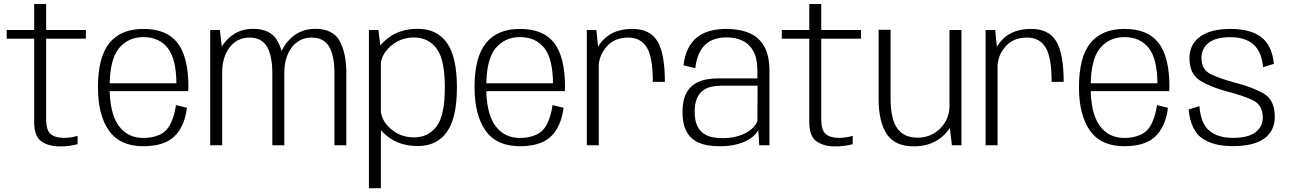

<svg xmlns="http://www.w3.org/2000/svg" viewBox="-20 -746 6620 986"><path d="M288 6Q335.5 6 378.5 -5.5V-48.5Q344.5 -38 308 -38Q264.5 -38 240.8 -57Q217 -76 217 -135V-547.5H421V-592H217V-725.5H155.5V-592H14.5V-547.5H155.5V-118.5Q155.5 -45.5 193 -19.8Q230.5 6 288 6Z M716.5 5V-37.5Q634 -37.5 588.5 -101.8Q543 -166 543 -298Q543 -440.5 590.8 -498Q638.5 -555.5 716.5 -555.5Q796.5 -555.5 841.2 -499.5Q886 -443.5 886 -310L891.5 -318.5H534.5V-278H946.5Q947.5 -288.5 947.5 -300Q947.5 -453.5 891.8 -525.5Q836 -597.5 716.5 -597.5Q600.5 -597.5 541.8 -525Q483 -452.5 483 -298Q483 -154.5 539.8 -74.8Q596.5 5 716.5 5ZM716.5 -37.5V5Q784 5 831 -16Q878 -37 905.5 -83.8Q933 -130.5 940 -192.5L883.5 -206.5Q877 -156 857.5 -114Q838 -72 801 -54.8Q764 -37.5 716.5 -37.5Z M1059.5 0H1121V-488L1109 -592H1059.5ZM1378.5 0H1440V-372Q1440 -472 1405.5 -535Q1371 -598 1279.5 -598Q1197 -598 1142.2 -537.8Q1087.5 -477.5 1087.5 -389.5L1120.5 -368.5Q1120.5 -452.5 1159.2 -502.8Q1198 -553 1261 -553Q1324 -553 1351.2 -506Q1378.5 -459 1378.5 -369ZM1697.5 0H1758.5V-372Q1758.5 -472.5 1724.5 -535.2Q1690.5 -598 1598.5 -598Q1516 -598 1461.5 -537.5Q1407 -477 1407 -389.5L1440 -368.5Q1440 -452.5 1478.5 -502.8Q1517 -553 1580 -553Q1643.5 -553 1670.5 -506Q1697.5 -459 1697.5 -369Z M1874.5 220.5H1936V-487L1923.5 -592H1874.5ZM2125.5 4Q2224 4 2275.2 -68.8Q2326.5 -141.5 2326.5 -297Q2326.5 -453.5 2275.2 -525.8Q2224 -598 2125.5 -598Q2033.5 -598 1971.5 -549.5Q1909.5 -501 1909.5 -452.5L1935.5 -410.5Q1935.5 -463.5 1985.8 -508.5Q2036 -553.5 2106 -553.5Q2179 -553.5 2221.8 -497Q2264.5 -440.5 2264.5 -297Q2264.5 -153 2221.8 -96.8Q2179 -40.5 2106 -40.5Q2036 -40.5 1985.8 -85.2Q1935.5 -130 1935.5 -183.5L1909.5 -141.5Q1909.5 -93 1971.5 -44.5Q2033.5 4 2125.5 4Z M2650.5 5V-37.5Q2568 -37.5 2522.5 -101.8Q2477 -166 2477 -298Q2477 -440.5 2524.8 -498Q2572.5 -555.5 2650.5 -555.5Q2730.5 -555.5 2775.2 -499.5Q2820 -443.5 2820 -310L2825.5 -318.5H2468.5V-278H2880.5Q2881.5 -288.5 2881.5 -300Q2881.5 -453.5 2825.8 -525.5Q2770 -597.5 2650.5 -597.5Q2534.5 -597.5 2475.8 -525Q2417 -452.5 2417 -298Q2417 -154.5 2473.8 -74.8Q2530.5 5 2650.5 5ZM2650.5 -37.5V5Q2718 5 2765 -16Q2812 -37 2839.5 -83.8Q2867 -130.5 2874 -192.5L2817.5 -206.5Q2811 -156 2791.5 -114Q2772 -72 2735 -54.8Q2698 -37.5 2650.5 -37.5Z M3332.5 -325.5H3394.5Q3394.5 -468.5 3356.8 -533Q3319 -597.5 3227 -597.5Q3135.5 -597.5 3083 -546.2Q3030.5 -495 3030.5 -423L3054.5 -400.5Q3054.5 -459.5 3094.8 -506.2Q3135 -553 3206.5 -553Q3270 -553 3301.2 -503Q3332.5 -453 3332.5 -325.5ZM2993.5 0H3055V-470.5L3042.5 -592H2993.5Z M3675 5Q3721.5 5 3756.8 -3.2Q3792 -11.5 3816.5 -24.8Q3841 -38 3855.2 -52.5Q3869.5 -67 3874 -79.5L3879 0H3931.5V-381Q3931.5 -460 3904.8 -507.5Q3878 -555 3828.2 -576.2Q3778.5 -597.5 3709.5 -597.5Q3664 -597.5 3626 -587.2Q3588 -577 3559.8 -554.5Q3531.5 -532 3513.8 -496.5Q3496 -461 3490 -410.5L3550.5 -396Q3557 -452 3578 -486.8Q3599 -521.5 3632.2 -537.8Q3665.5 -554 3710 -554Q3758.5 -554 3794.2 -536.5Q3830 -519 3849.8 -481.5Q3869.5 -444 3869.5 -383.5V-343.5H3672Q3642.5 -343.5 3614.8 -339.2Q3587 -335 3563.5 -324Q3540 -313 3522.2 -293.5Q3504.5 -274 3494.8 -244Q3485 -214 3485 -171Q3485 -127 3495 -96.2Q3505 -65.5 3522.8 -45.8Q3540.5 -26 3564.5 -15Q3588.5 -4 3616.5 0.5Q3644.5 5 3675 5ZM3688 -36.5Q3660 -36.5 3634.8 -42.2Q3609.5 -48 3589.8 -62.8Q3570 -77.5 3558.8 -104.2Q3547.5 -131 3547.5 -172.5Q3547.5 -214 3558.8 -240.2Q3570 -266.5 3589.5 -281Q3609 -295.5 3633.8 -300.8Q3658.5 -306 3685.5 -306H3870.5L3869.5 -124.5Q3864 -108.5 3849.5 -92.8Q3835 -77 3812 -64.2Q3789 -51.5 3757.8 -44Q3726.5 -36.5 3688 -36.5Z M4268.5 6Q4316 6 4359 -5.5V-48.5Q4325 -38 4288.5 -38Q4245 -38 4221.2 -57Q4197.5 -76 4197.5 -135V-547.5H4401.5V-592H4197.5V-725.5H4136V-592H3995V-547.5H4136V-118.5Q4136 -45.5 4173.5 -19.8Q4211 6 4268.5 6Z M4868.5 0H4917.5V-592H4856V-103.5ZM4553.5 -593H4492V-239Q4492 -121 4533.8 -57.8Q4575.5 5.5 4672 5.5Q4768 5.5 4827.2 -52Q4886.5 -109.5 4886.5 -179L4856.5 -206Q4856.5 -134.5 4808.8 -86.8Q4761 -39 4692 -39Q4622 -39 4587.8 -86.8Q4553.5 -134.5 4553.5 -240.5Z M5380.5 -325.5H5442.5Q5442.5 -468.5 5404.8 -533Q5367 -597.5 5275 -597.5Q5183.5 -597.5 5131 -546.2Q5078.5 -495 5078.5 -423L5102.5 -400.5Q5102.5 -459.5 5142.8 -506.2Q5183 -553 5254.5 -553Q5318 -553 5349.2 -503Q5380.5 -453 5380.5 -325.5ZM5041.5 0H5103V-470.5L5090.5 -592H5041.5Z M5754.5 5V-37.5Q5672 -37.5 5626.5 -101.8Q5581 -166 5581 -298Q5581 -440.5 5628.8 -498Q5676.5 -555.5 5754.5 -555.5Q5834.5 -555.5 5879.2 -499.5Q5924 -443.5 5924 -310L5929.5 -318.5H5572.5V-278H5984.5Q5985.5 -288.5 5985.5 -300Q5985.5 -453.5 5929.8 -525.5Q5874 -597.5 5754.5 -597.5Q5638.5 -597.5 5579.8 -525Q5521 -452.5 5521 -298Q5521 -154.5 5577.8 -74.8Q5634.5 5 5754.5 5ZM5754.5 -37.5V5Q5822 5 5869 -16Q5916 -37 5943.5 -83.8Q5971 -130.5 5978 -192.5L5921.5 -206.5Q5915 -156 5895.5 -114Q5876 -72 5839 -54.8Q5802 -37.5 5754.5 -37.5Z M6311 4.5Q6419 4.5 6472.8 -34.8Q6526.5 -74 6526.5 -146Q6526.5 -233.5 6468.5 -266.2Q6410.5 -299 6326 -320.5Q6249.5 -340.5 6199.8 -364.2Q6150 -388 6150 -448Q6150 -497 6186.8 -526Q6223.5 -555 6298.5 -555Q6376 -555 6417.8 -517Q6459.5 -479 6466.5 -401L6522 -418Q6512 -514 6456.5 -555.8Q6401 -597.5 6299 -597.5Q6198 -597.5 6143.2 -558Q6088.5 -518.5 6088.5 -447.5Q6088.5 -366 6142.5 -332.5Q6196.5 -299 6280.5 -276.5Q6359 -256.5 6412 -232.2Q6465 -208 6465 -141.5Q6465 -96 6427.5 -67Q6390 -38 6312 -38Q6234 -38 6190.2 -75Q6146.5 -112 6139.5 -201L6084 -183.5Q6095 -77 6152.8 -36.2Q6210.5 4.5 6311 4.5Z"/></svg>

Font: Anybody UltraCondensed Thin Light
Style: Regular
Weight: 300
Version: Version 1.111